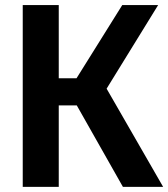

<svg xmlns="http://www.w3.org/2000/svg" viewBox="-20 -729 656 749"><path d="M279.5 -317.9H209.2V0H68.7V-709.2H209.2V-423.6H278.5L456.9 -709.2H596.9L395.9 -383.1L616.4 0H459.5Z"/></svg>

Font: Fira Code SemiBold
Style: Regular
Weight: 600
Designer: Carrois Corporate, Edenspiekermann AG, Nikita Prokopov
Foundry: Carrois Corporate, Edenspiekermann AG, Nikita Prokopov
Version: Version 6.002